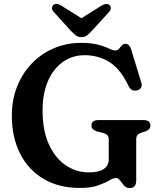

<svg xmlns="http://www.w3.org/2000/svg" viewBox="-20 -935 810 974"><path d="M671 -19.5Q671 19 638 19Q620 19 609.2 6.2Q598.5 -6.5 589.2 -19.2Q580 -32 568 -32Q555 -32 533.2 -19.2Q511.5 -6.5 476 6Q440.5 18.5 386 18.5Q278 18.5 200.5 -27.8Q123 -74 81.5 -156.8Q40 -239.5 40 -348.5Q40 -428 66.5 -495.2Q93 -562.5 140.8 -612.5Q188.5 -662.5 252.8 -690Q317 -717.5 392 -717.5Q445.5 -717.5 479.2 -708Q513 -698.5 533 -688.8Q553 -679 565 -679Q576.5 -679 583.5 -687.5Q590.5 -696 597.5 -704.2Q604.5 -712.5 616.5 -712.5Q637 -712.5 646 -682L697.5 -513.5Q701.5 -499 694.2 -488.5Q687 -478 672.5 -476Q645 -471 632 -499Q590 -587 533.8 -621Q477.5 -655 410 -655Q347 -655 298.8 -620.8Q250.5 -586.5 223.2 -523.5Q196 -460.5 196 -374Q196 -274.5 227.2 -204.5Q258.5 -134.5 312 -97.5Q365.5 -60.5 431 -60.5Q481.5 -60.5 506.5 -77.8Q531.5 -95 531.5 -125V-228.5Q531.5 -242.5 524.5 -249.5Q517.5 -256.5 501 -261L474 -267.5Q460 -272 452 -279Q444 -286 444 -297.5Q444 -326 480.5 -326H706.5Q743 -326 743 -298Q743 -278 718.5 -268.5L701 -263.5Q686.5 -259 678.8 -251.5Q671 -244 671 -228.5ZM444.5 -777Q431.5 -763.5 420.5 -755Q409.5 -746.5 393 -746.5Q376.5 -746.5 365.5 -755Q354.5 -763.5 341 -777L253 -874Q243 -884.5 243.8 -894.2Q244.5 -904 250.5 -909.5Q265.5 -922 291 -906.5L393 -842.5L495 -906.5Q520 -921.5 535.5 -909.5Q541.5 -904 542 -894.2Q542.5 -884.5 533 -874Z"/></svg>

Font: Fraunces 9pt Soft SemiBold
Style: Regular
Weight: 600
Version: Version 1.000;[b76b70a41]